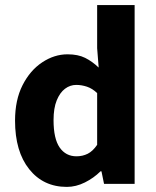

<svg xmlns="http://www.w3.org/2000/svg" viewBox="-20 -721 613 753"><path d="M242 12Q150 12 94.5 -57.5Q39 -127 39 -248Q39 -329 68.5 -387Q98 -445 145.5 -476.5Q193 -508 245 -508Q286 -508 314 -494Q342 -480 367 -456L361 -532V-701H508V0H388L378 -49H374Q348 -23 313 -5.5Q278 12 242 12ZM280 -108Q304 -108 324 -118Q344 -128 361 -153V-356Q342 -374 321 -381Q300 -388 279 -388Q255 -388 235 -373Q215 -358 202.5 -327.5Q190 -297 190 -250Q190 -177 214 -142.5Q238 -108 280 -108Z"/></svg>

Font: Source Sans 3 ExtraLight
Style: Bold
Weight: 700
Version: Version 3.052;hotconv 1.1.0;makeotfexe 2.6.0